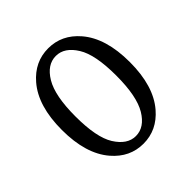

<svg xmlns="http://www.w3.org/2000/svg" viewBox="-195 -907 1077 1077"><g transform="rotate(-45 343.0 -368.5)"><path d="M160.6 -77.1Q73.2 -178.2 73.2 -368.7Q73.2 -559.1 160.6 -660.2Q235.4 -747.1 342.8 -747.1Q450.2 -747.1 524.9 -660.2Q612.3 -559.1 612.3 -368.7Q612.3 -178.2 524.9 -77.1Q450.2 9.8 342.8 9.8Q235.4 9.8 160.6 -77.1ZM180.7 -368.7Q180.7 -202.1 227.1 -127.9Q275.4 -50.8 342.8 -50.8Q412.1 -50.8 458.5 -127.9Q504.9 -205.1 504.9 -368.7Q504.9 -535.2 458.5 -609.4Q411.1 -686.5 342.8 -686.5Q273.4 -686.5 227.1 -609.4Q180.7 -532.2 180.7 -368.7Z"/></g></svg>

Font: Classica
Style: Book
Weight: 400
Version: Version 1.001